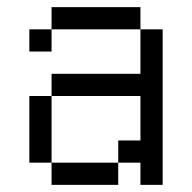

<svg xmlns="http://www.w3.org/2000/svg" viewBox="-20 -520 540 540"><path d="M125 -62.5V0H312.5V-62.5ZM125 -62.5V-250H62.5V-62.5ZM375 -62.5V0H437.5V-437.5H375Q375 -437.5 375 -312.5H125V-250H375Q375 -250 375 -125H312.5V-62.5ZM125 -437.5H62.5V-375H125ZM125 -437.5H375V-500H125Z"/></svg>

Font: Unifont
Style: Regular
Weight: 500
Version: Version 15.1.04